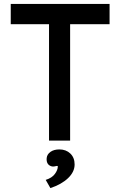

<svg xmlns="http://www.w3.org/2000/svg" viewBox="-20 -720 616 983"><path d="M231 0V-596H35V-700H541V-596H339V0ZM214 201Q246 191 261 170.5Q276 150 276 132Q276 129 271 129.5Q266 130 258.5 132Q251 134 242 131Q216 122 219 89Q221 70 238.5 57.5Q256 45 284 45Q318 45 340 66Q362 87 362 122Q362 160 328.5 192Q295 224 238 243Z"/></svg>

Font: Easer Grotesk
Style: Regular
Weight: 400
Designer: Boardeaser, Bonnie Shaver-Troup, Thomas Jockin
Foundry: Lexend
Version: Version 1.008;Glyphs 3.1.2 (3151)